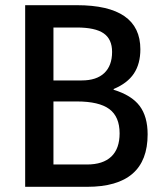

<svg xmlns="http://www.w3.org/2000/svg" viewBox="-20 -720 635 740"><path d="M77 -700H276Q521 -700 521 -530Q521 -474 496 -436.5Q471 -399 418 -377V-374Q487 -353 518 -312Q549 -271 549 -202Q549 0 316 0H77ZM295 -410Q352 -410 382 -438.5Q412 -467 412 -520Q412 -569 379.5 -591.5Q347 -614 276 -614H186V-410ZM315 -86Q377 -86 409 -116.5Q441 -147 441 -206Q441 -270 401.5 -299.5Q362 -329 276 -329H186V-86Z"/></svg>

Font: Sarabun Medium
Style: Regular
Weight: 500
Designer: Suppakit Chalermlarp | Katatrad Co.,Ltd.
Foundry: Cadson Demak Co.,Ltd.
Version: Version 1.000; ttfautohint (v1.6)